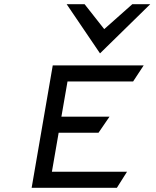

<svg xmlns="http://www.w3.org/2000/svg" viewBox="-20 -890 739 910"><path d="M454 -637 692 -870H607L474 -752L381 -870H296ZM300 -504H611L661 -580H230L130 0H534L582 -76H226L258 -261H447L499 -337H271Z"/></svg>

Font: Charger Monospace
Style: Regular
Weight: 400
Designer: Jasper
Foundry: Cannot Into Space Fonts
Version: Version 0.980